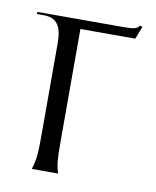

<svg xmlns="http://www.w3.org/2000/svg" viewBox="-65 -565 501 617"><g transform="rotate(10 185.5 -257.0)"><path d="M80 0H166C158 -25 156 -45 156 -95V-470H335L351 -511L343 -514C335 -501 320 -500 288 -500H10V-493H33C74 -493 92 -469 92 -413V-105C92 -50 90 -30 80 0Z"/></g></svg>

Font: Sinistre
Style: Regular
Weight: 400
Designer: Jules Durand
Foundry: Collletttivo
Version: Version 69.420;Glyphs 3.2 (3217)